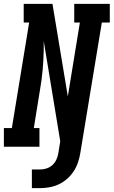

<svg xmlns="http://www.w3.org/2000/svg" viewBox="-38 -755 585 988"><path d="M126 213V117H170Q186 117 202.5 111.5Q219 106 232 94Q245 82 252 66.5Q259 51 262 34L272 -28L187 -544Q187 -541 187 -538.5Q187 -536 187 -533V-496Q186 -446 181.5 -395.5Q177 -345 168 -294L136 -96H165V0H-18V-96H23L112 -639H84V-735H232L311 -259L373 -639H344V-735H527V-639H486L375 34Q371 58 363 81.5Q355 105 341 126.5Q327 148 307 165.5Q287 183 264.5 193.5Q242 204 217.5 208.5Q193 213 170 213Z"/></svg>

Font: Iosevka Curly Slab
Style: Bold Italic
Weight: 700
Italic angle: -9°
Monospace: yes
Designer: Belleve Invis
Foundry: Belleve Invis
Version: Version 22.1.2; ttfautohint (v1.8.4)